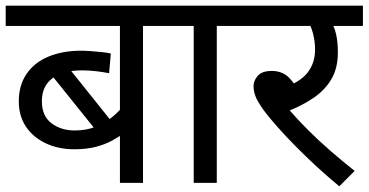

<svg xmlns="http://www.w3.org/2000/svg" viewBox="-20 -642 1294 674"><path d="M585 -551H482V0H401V-201L416 -175Q398 -162 373.5 -148.5Q349 -135 316.5 -126.5Q284 -118 241 -118Q185 -118 140.5 -139Q96 -160 71 -197.5Q46 -235 46 -286Q46 -343 73.5 -383Q101 -423 150.5 -443.5Q200 -464 265 -464Q279 -464 299 -462.5Q319 -461 338.5 -459Q358 -457 369 -454L363 -385Q343 -389 318 -392Q293 -395 268 -395Q202 -395 164.5 -367.5Q127 -340 127 -287Q127 -235 160.5 -209.5Q194 -184 242 -184Q283 -184 315.5 -197Q348 -210 372.5 -230Q397 -250 414 -271L401 -220V-551H0V-622H585ZM205 -424 377 -209 331 -167 143 -401Z M741 -551V0H660V-551H571V-622H844V-551Z M1114 -551 1142 -566Q1153 -550 1159.5 -523Q1166 -496 1166 -458Q1166 -402 1143 -363.5Q1120 -325 1080 -298Q1040 -271 989 -251L993 -259Q1023 -224 1060.5 -186.5Q1098 -149 1140 -112.5Q1182 -76 1225 -42L1171 12Q1112 -37 1060 -87Q1008 -137 968 -181Q928 -225 905 -256Q883 -287 876.5 -305Q870 -323 870 -340Q870 -359 885 -376Q900 -393 934 -393Q972 -393 996 -368Q1020 -343 1039 -300L977 -335Q1034 -354 1060 -387.5Q1086 -421 1086 -468Q1086 -497 1078.5 -525.5Q1071 -554 1060 -565L1105 -551H830V-622H1254V-551Z"/></svg>

Font: Noto Sans Devanagari
Style: Regular
Weight: 400
Designer: Jelle Bosma - Monotype Design Team
Foundry: Monotype Imaging Inc.
Version: Version 2.003